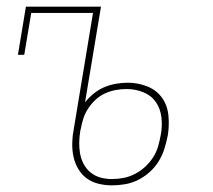

<svg xmlns="http://www.w3.org/2000/svg" viewBox="-20 -550 640 578"><path d="M317 8Q296 8 276 3Q256 -2 240.5 -13.5Q225 -25 215 -42.5Q205 -60 201 -79.5Q197 -99 197.5 -120Q198 -141 202 -161L260 -511H74L53 -385H34L58 -530H284L236 -242Q248 -257 263 -269Q278 -281 295 -288Q312 -295 330 -298Q348 -301 365 -301Q395 -301 423 -290Q451 -279 467.5 -256Q484 -233 487 -202.5Q490 -172 485 -142Q481 -122 475 -102.5Q469 -83 458 -65Q447 -47 431 -32.5Q415 -18 396 -8.5Q377 1 357 4.5Q337 8 317 8ZM317 -11Q335 -11 352.5 -14.5Q370 -18 386.5 -26.5Q403 -35 417 -48Q431 -61 441 -76.5Q451 -92 456 -109.5Q461 -127 464 -144Q469 -170 466 -196.5Q463 -223 449 -243Q435 -263 411 -272.5Q387 -282 361 -282Q345 -282 328.5 -279Q312 -276 296.5 -269Q281 -262 268 -250Q255 -238 245.5 -223.5Q236 -209 231 -193.5Q226 -178 223 -161L222 -158Q219 -140 218.5 -122.5Q218 -105 221 -88Q224 -71 232 -56Q240 -41 253 -30.5Q266 -20 282.5 -15.5Q299 -11 317 -11Z"/></svg>

Font: Iosevka Slab Thin Extended
Style: Italic
Weight: 100
Width: 7
Italic angle: -9°
Monospace: yes
Designer: Belleve Invis
Foundry: Belleve Invis
Version: Version 11.1.0; ttfautohint (v1.8.3)